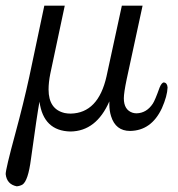

<svg xmlns="http://www.w3.org/2000/svg" viewBox="-59 -452 626 676"><path d="M-39 161Q-39 143 -5 18Q24 -89 44 -181L97 -432H169L118 -192Q112 -162 112 -137Q112 -67 169 -54Q179 -52 190 -52Q287 -54 316 -183L370 -432H443L387 -173Q377 -125 377 -106Q377 -65 408 -55Q415 -53 422 -53Q457 -54 479 -87Q487 -99 503 -144Q510 -161 518 -162Q530 -160 531 -144Q530 -114 511 -71Q474 8 399 9Q348 9 332 -43Q326 -62 326 -84V-95Q280 10 189 11Q94 9 80 -94Q72 -52 50 108Q40 185 20 198Q11 203 0 204Q-35 197 -39 161Z"/></svg>

Font: Khartiya
Style: Regular
Weight: 500
Version: Version 1.0.1